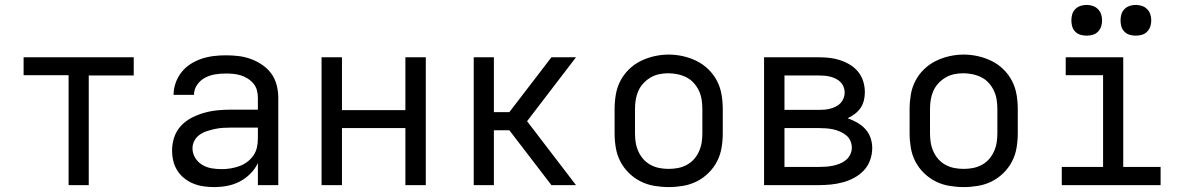

<svg xmlns="http://www.w3.org/2000/svg" viewBox="-20 -753 4840 781"><path d="M259 0V-447H76V-520H524V-446H341V0Z M851 8Q830 8 808.5 5Q787 2 767 -6Q747 -14 730 -27.5Q713 -41 701.5 -59Q690 -77 685 -98Q680 -119 680 -141Q680 -169 689 -195.5Q698 -222 717 -242Q736 -262 760.5 -274.5Q785 -287 812 -294.5Q839 -302 866.5 -304.5Q894 -307 921 -307H1029V-355Q1029 -371 1025 -386Q1021 -401 1011 -413Q1001 -425 987.5 -433.5Q974 -442 959.5 -446.5Q945 -451 929.5 -452.5Q914 -454 899 -454Q877 -454 855 -450.5Q833 -447 813.5 -436.5Q794 -426 781.5 -407.5Q769 -389 769 -367Q769 -367 769 -367Q769 -367 769 -367H686Q686 -367 686 -367Q686 -367 686 -367Q686 -392 694.5 -416Q703 -440 718.5 -459.5Q734 -479 755 -492.5Q776 -506 800 -514Q824 -522 849 -525Q874 -528 899 -528Q925 -528 950.5 -525Q976 -522 1000.5 -513Q1025 -504 1047 -489Q1069 -474 1084 -453Q1099 -432 1105.5 -406.5Q1112 -381 1112 -355V0H1029V-90Q1018 -66 998.5 -46.5Q979 -27 955 -14.5Q931 -2 904.5 3Q878 8 851 8ZM882 -65Q900 -65 918 -68Q936 -71 953 -77Q970 -83 985 -94Q1000 -105 1010.5 -120Q1021 -135 1025 -153Q1029 -171 1029 -189V-234H921Q905 -234 888 -233Q871 -232 855 -228.5Q839 -225 823 -220Q807 -215 793 -205.5Q779 -196 771 -181Q763 -166 763 -150Q763 -129 774 -111Q785 -93 802.5 -82.5Q820 -72 840.5 -68.5Q861 -65 882 -65Z M1288 0V-520H1371V-305H1629V-520H1712V0H1629V-232H1371V0Z M1907 0V-520H1989V-297H2052L2223 -520H2323L2124 -260L2323 0H2223L2052 -223H1989V0Z M2700 8Q2671 8 2641.5 3Q2612 -2 2586 -15Q2560 -28 2538.5 -49Q2517 -70 2503.5 -96Q2490 -122 2485 -151.5Q2480 -181 2480 -210V-310Q2480 -339 2485 -368.5Q2490 -398 2503.5 -424Q2517 -450 2538.5 -471Q2560 -492 2586.5 -505Q2613 -518 2642 -524.5Q2671 -531 2700 -531Q2729 -531 2758 -524.5Q2787 -518 2813.5 -505Q2840 -492 2861.5 -471Q2883 -450 2896.5 -424Q2910 -398 2915 -368.5Q2920 -339 2920 -310V-210Q2920 -181 2915 -151.5Q2910 -122 2896.5 -96Q2883 -70 2861.5 -49Q2840 -28 2814 -15Q2788 -2 2758.5 3Q2729 8 2700 8ZM2700 -66Q2719 -66 2737.5 -69.5Q2756 -73 2773 -82Q2790 -91 2802.5 -105Q2815 -119 2823 -136.5Q2831 -154 2834 -172.5Q2837 -191 2837 -210V-310Q2837 -329 2834 -348Q2831 -367 2823 -384Q2815 -401 2802 -415.5Q2789 -430 2772 -438.5Q2755 -447 2736 -451Q2717 -455 2698 -455Q2679 -455 2660.5 -451Q2642 -447 2626 -437.5Q2610 -428 2597 -414Q2584 -400 2576.5 -383Q2569 -366 2566 -347.5Q2563 -329 2563 -310V-210Q2563 -191 2566 -172.5Q2569 -154 2577 -136.5Q2585 -119 2597.5 -105Q2610 -91 2627 -82Q2644 -73 2662.5 -69.5Q2681 -66 2700 -66Z M3088 0V-520H3311Q3333 -520 3355 -517.5Q3377 -515 3398 -508Q3419 -501 3438 -489.5Q3457 -478 3471 -460.5Q3485 -443 3491.5 -421.5Q3498 -400 3498 -378Q3498 -361 3494 -344.5Q3490 -328 3480.5 -314Q3471 -300 3457 -289.5Q3443 -279 3428 -272Q3448 -265 3466.5 -254.5Q3485 -244 3499.5 -228.5Q3514 -213 3521 -192.5Q3528 -172 3528 -151Q3528 -126 3519.5 -102Q3511 -78 3494 -60Q3477 -42 3455 -30Q3433 -18 3409 -11.5Q3385 -5 3360.5 -2.5Q3336 0 3311 0ZM3311 -306Q3323 -306 3334.5 -307Q3346 -308 3357.5 -311Q3369 -314 3380 -319.5Q3391 -325 3399 -333.5Q3407 -342 3411.5 -353.5Q3416 -365 3416 -377Q3416 -388 3411.5 -399.5Q3407 -411 3398.5 -419.5Q3390 -428 3379.5 -433Q3369 -438 3357.5 -441Q3346 -444 3334.5 -445Q3323 -446 3311 -446H3171V-306ZM3311 -74Q3325 -74 3339.5 -75Q3354 -76 3368.5 -79Q3383 -82 3396.5 -87.5Q3410 -93 3421 -102Q3432 -111 3438.5 -124.5Q3445 -138 3445 -152Q3445 -152 3445 -152Q3445 -152 3445 -152Q3445 -167 3439 -180.5Q3433 -194 3421.5 -203Q3410 -212 3396.5 -218Q3383 -224 3368.5 -227Q3354 -230 3339.5 -231Q3325 -232 3311 -232H3171V-74Z M3900 8Q3871 8 3841.5 3Q3812 -2 3786 -15Q3760 -28 3738.5 -49Q3717 -70 3703.5 -96Q3690 -122 3685 -151.5Q3680 -181 3680 -210V-310Q3680 -339 3685 -368.5Q3690 -398 3703.5 -424Q3717 -450 3738.5 -471Q3760 -492 3786.5 -505Q3813 -518 3842 -524.5Q3871 -531 3900 -531Q3929 -531 3958 -524.5Q3987 -518 4013.5 -505Q4040 -492 4061.5 -471Q4083 -450 4096.5 -424Q4110 -398 4115 -368.5Q4120 -339 4120 -310V-210Q4120 -181 4115 -151.5Q4110 -122 4096.5 -96Q4083 -70 4061.5 -49Q4040 -28 4014 -15Q3988 -2 3958.5 3Q3929 8 3900 8ZM3900 -66Q3919 -66 3937.5 -69.5Q3956 -73 3973 -82Q3990 -91 4002.5 -105Q4015 -119 4023 -136.5Q4031 -154 4034 -172.5Q4037 -191 4037 -210V-310Q4037 -329 4034 -348Q4031 -367 4023 -384Q4015 -401 4002 -415.5Q3989 -430 3972 -438.5Q3955 -447 3936 -451Q3917 -455 3898 -455Q3879 -455 3860.5 -451Q3842 -447 3826 -437.5Q3810 -428 3797 -414Q3784 -400 3776.5 -383Q3769 -366 3766 -347.5Q3763 -329 3763 -310V-210Q3763 -191 3766 -172.5Q3769 -154 3777 -136.5Q3785 -119 3797.5 -105Q3810 -91 3827 -82Q3844 -73 3862.5 -69.5Q3881 -66 3900 -66Z M4299 0V-74H4467V-447H4315V-520H4549V-74H4701V0ZM4600 -608Q4587 -608 4575 -611.5Q4563 -615 4554 -624Q4545 -633 4541.5 -645Q4538 -657 4538 -670Q4538 -683 4541.5 -695Q4545 -707 4554 -716Q4563 -725 4575 -729Q4587 -733 4600 -733Q4613 -733 4625 -729Q4637 -725 4646 -716Q4655 -707 4659 -695Q4663 -683 4663 -670Q4663 -657 4659 -645Q4655 -633 4646 -624Q4637 -615 4625 -611.5Q4613 -608 4600 -608ZM4400 -608Q4387 -608 4375 -611.5Q4363 -615 4354 -624Q4345 -633 4341.5 -645Q4338 -657 4338 -670Q4338 -683 4341.5 -695Q4345 -707 4354 -716Q4363 -725 4375 -729Q4387 -733 4400 -733Q4413 -733 4425 -729Q4437 -725 4446 -716Q4455 -707 4459 -695Q4463 -683 4463 -670Q4463 -657 4459 -645Q4455 -633 4446 -624Q4437 -615 4425 -611.5Q4413 -608 4400 -608Z"/></svg>

Font: Bmono
Style: Regular
Weight: 400
Monospace: yes
Designer: Belleve Invis
Foundry: Belleve Invis
Version: Version 11.2.2; ttfautohint (v1.8.2)